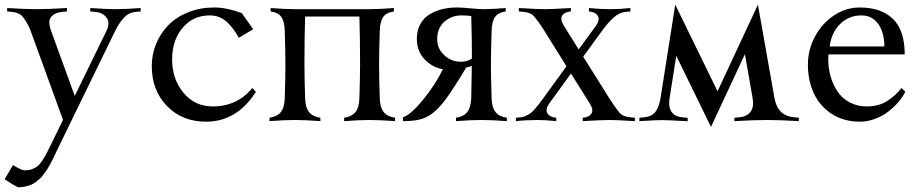

<svg xmlns="http://www.w3.org/2000/svg" viewBox="-21 -523 3958 829"><path d="M-1 251 35.2 189.5Q70.3 212.4 86.4 212.4Q103 212.4 116.2 207.8Q129.4 203.1 139.2 196Q148.9 189 159.7 173.1Q170.4 157.2 178 143.1Q185.5 128.9 198.7 102.1L251 -5.4L111.8 -388.2Q98.6 -423.8 78.6 -448.7Q63 -468.8 30.8 -471.7L9.8 -473.6V-488.3Q91.3 -483.4 135.3 -483.4Q186.5 -483.4 268.1 -488.3V-473.6L247.1 -471.7Q214.8 -468.8 198.7 -448.7Q184.6 -430.7 200.2 -388.2L301.8 -108.9L438 -388.2Q456.5 -425.8 437.5 -448.7Q421.9 -468.8 389.6 -471.7L368.7 -473.6V-488.3Q444.8 -483.4 474.6 -483.4Q522.5 -483.4 586.4 -488.3V-473.6L564.5 -471.7Q535.6 -469.2 516.1 -448.7Q493.2 -424.8 475.6 -388.2L236.8 102.1Q231.9 111.3 223.4 129.6Q214.8 147.9 210.2 157.5Q205.6 167 197.3 182.9Q189 198.7 183.1 207.5Q177.2 216.3 168.2 228.8Q159.2 241.2 151.4 248.3Q143.6 255.4 132.8 263.4Q122.1 271.5 111.1 275.6Q100.1 279.8 86.4 282.7Q72.8 285.6 57.6 285.6Q34.7 275.4 -1 251Z M1022.5 -466.8 1072.3 -397 1010.3 -359.9Q998.5 -380.9 987.3 -396Q976.1 -411.1 960.7 -426Q945.3 -440.9 926.3 -448.7Q907.2 -456.5 885.3 -456.5Q812.5 -456.5 767.3 -402.8Q722.2 -349.1 722.2 -266.1Q722.2 -181.6 771 -122.6Q819.8 -63.5 897.5 -63.5Q1003.4 -63.5 1068.4 -143.1L1084 -126.5Q1001.5 2.4 868.7 2.4Q765.6 2.4 700 -65.2Q634.3 -132.8 634.3 -237.3Q634.3 -289.1 653.8 -335.4Q673.3 -381.8 707.8 -416.3Q742.2 -450.7 793.2 -470.7Q844.2 -490.7 904.3 -490.7Q956.5 -490.7 1022.5 -466.8Z M1252.4 -483.4H1574.7Q1616.2 -483.4 1679.7 -488.3V-473.6Q1646.5 -468.8 1633.1 -449.2Q1619.6 -429.7 1618.7 -388.2Q1615.7 -294.4 1615.7 -244.1Q1615.7 -193.8 1618.7 -100.1Q1619.6 -59.6 1635.3 -39.6Q1650.9 -19.5 1684.6 -14.6V0Q1621.1 -4.9 1574.7 -4.9Q1528.3 -4.9 1464.8 0V-14.6Q1498.5 -19.5 1514.2 -39.6Q1529.8 -59.6 1530.8 -100.1Q1533.7 -193.8 1533.7 -244.1Q1533.7 -357.9 1530.8 -451.7H1296.4Q1293.5 -357.9 1293.5 -244.1Q1293.5 -193.8 1296.4 -100.1Q1297.4 -59.6 1313 -39.6Q1328.6 -19.5 1362.3 -14.6V0Q1298.8 -4.9 1252.4 -4.9Q1206.1 -4.9 1142.6 0V-14.6Q1176.3 -19.5 1191.9 -39.6Q1207.5 -59.6 1208.5 -100.1Q1211.4 -193.8 1211.4 -244.1Q1211.4 -294.4 1208.5 -388.2Q1207.5 -429.7 1194.1 -449.2Q1180.7 -468.8 1147.5 -473.6V-488.3Q1210.9 -483.4 1252.4 -483.4Z M2070.8 -483.4Q2099.1 -483.4 2162.6 -488.3V-473.6Q2129.4 -468.8 2116 -449.2Q2102.5 -429.7 2101.6 -388.2Q2098.6 -294.4 2098.6 -244.1Q2098.6 -193.8 2101.6 -100.1Q2102.5 -59.6 2118.2 -39.6Q2133.8 -19.5 2167.5 -14.6V0Q2104 -4.9 2057.6 -4.9Q2011.2 -4.9 1947.8 0V-14.6Q1981.4 -19.5 1996.8 -39.6Q2012.2 -59.6 2013.7 -100.1Q2014.6 -116.2 2016.1 -238.8Q2005.9 -234.4 1991.7 -231Q1939 -143.1 1906 -97.9Q1873 -52.7 1842.3 -30.8Q1817.9 -13.2 1789.6 -6.6Q1761.2 0 1718.8 0V-16.6Q1752 -26.9 1805.4 -92Q1858.9 -157.2 1891.1 -224.1Q1845.7 -231.9 1812.3 -266.8Q1778.8 -301.8 1778.8 -356Q1778.8 -391.6 1793.7 -418.7Q1808.6 -445.8 1833.7 -460.9Q1858.9 -476.1 1888.4 -483.4Q1918 -490.7 1951.2 -490.7Q1970.7 -490.7 2009.8 -487.1Q2048.8 -483.4 2070.8 -483.4ZM2013.7 -453.6Q1999 -456.5 1970.2 -456.5Q1929.7 -456.5 1898.2 -429.7Q1866.7 -402.8 1866.7 -353Q1866.7 -313 1897.2 -284.7Q1927.7 -256.3 1968.8 -256.3Q1996.1 -256.3 2016.6 -270Q2016.6 -355.5 2013.7 -453.6Z M2325.7 -100.1 2424.8 -236.8 2330.6 -388.2Q2308.1 -424.3 2288.1 -448.7Q2272.5 -468.8 2240.2 -471.7L2219.2 -473.6V-488.3Q2300.8 -483.4 2330.1 -483.4Q2362.3 -483.4 2443.8 -488.3V-473.6L2440.4 -473.1Q2416 -470.7 2405.8 -455.1Q2396.5 -439 2414.6 -410.6L2477.5 -309.6L2551.3 -410.6Q2570.8 -437.5 2559.6 -455.1Q2550.3 -470.7 2525.4 -473.1L2522 -473.6V-488.3Q2570.8 -483.4 2612.3 -483.4Q2655.3 -483.4 2700.7 -488.3V-473.6L2679.7 -471.7Q2653.3 -469.2 2628.7 -447.3Q2604 -425.3 2577.1 -388.2L2497.1 -278.3L2608.9 -100.1Q2629.9 -66.9 2650.9 -39.6Q2667 -19.5 2699.2 -16.6L2720.2 -14.6V0Q2638.7 -4.9 2613.3 -4.9Q2576.7 -4.9 2495.1 0V-14.6L2498.5 -15.1Q2523.4 -17.6 2532.7 -33.2Q2543 -48.8 2524.4 -77.6L2444.3 -205.6L2351.6 -77.6Q2332 -51.3 2342.8 -33.2Q2353 -17.6 2377.4 -15.1L2380.9 -14.6V0Q2332 -4.9 2301.3 -4.9Q2252 -4.9 2206.5 0V-14.6L2227.5 -16.6Q2239.7 -17.6 2252 -23.9Q2264.2 -30.3 2271.7 -35.9Q2279.3 -41.5 2291.7 -56.4Q2304.2 -71.3 2308.1 -76.4Q2312 -81.5 2325.7 -100.1Z M3077.1 -128.9 3251.5 -502.9 3322.8 -100.1Q3336.4 -22.9 3407.2 -16.6L3428.2 -14.6V0Q3346.7 -4.9 3293 -4.9Q3231.4 -4.9 3149.9 0V-14.6L3170.9 -16.6Q3204.1 -19.5 3219.7 -40.5Q3235.4 -61.5 3228.5 -100.1L3195.3 -289.1L3048.8 24.9L2898.9 -282.2L2870.1 -99.6Q2858.4 -22.5 2927.2 -16.1L2948.2 -14.2V0.5Q2866.7 -4.4 2835.4 -4.4Q2813 -4.4 2739.7 0V-14.6L2760.7 -16.6Q2792.5 -19.5 2808.3 -39.1Q2824.2 -58.6 2831.1 -100.1L2894.5 -502.9Z M3885.3 -288.1H3556.2Q3555.2 -280.8 3555.2 -266.1Q3555.2 -228 3565.4 -192.6Q3575.7 -157.2 3595.2 -127.9Q3614.7 -98.6 3647.5 -81.1Q3680.2 -63.5 3721.2 -63.5Q3748.5 -63.5 3771.7 -70.1Q3794.9 -76.7 3813.7 -89.6Q3832.5 -102.5 3844.7 -114Q3856.9 -125.5 3872.1 -143.1L3887.7 -126.5Q3877.4 -105.5 3858.9 -83.5Q3840.3 -61.5 3815.4 -42Q3790.5 -22.5 3757.8 -10Q3725.1 2.4 3691.9 2.4Q3622.1 2.4 3570.3 -31.2Q3518.6 -64.9 3492.9 -120.1Q3467.3 -175.3 3467.3 -243.7Q3467.3 -309.1 3498.5 -366.5Q3529.8 -423.8 3581.3 -457.3Q3632.8 -490.7 3690.4 -490.7Q3783.7 -490.7 3834.5 -441.4Q3885.3 -392.1 3885.3 -288.1ZM3561.5 -322.3H3797.4Q3797.4 -381.8 3771.2 -419.2Q3745.1 -456.5 3698.2 -456.5Q3644 -456.5 3606.2 -419.2Q3568.4 -381.8 3561.5 -322.3Z"/></svg>

Font: Flanker
Style: Regular
Weight: 400
Designer: Flanker
Foundry: Flanker
Version: Version 2.027